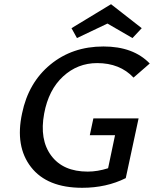

<svg xmlns="http://www.w3.org/2000/svg" viewBox="-20 -886 732 913"><path d="M491 -774 346 -705 320 -752 508 -866 654 -752 610 -705ZM407 -243 424 -323H639L578 -39Q486 7 371 7Q204 7 127.5 -91.5Q51 -190 85 -347Q115 -493 219.5 -579Q324 -665 472 -665Q614 -665 692 -584L615 -517Q550 -586 442 -586Q349 -586 280 -522.5Q211 -459 190 -346Q167 -222 223.5 -146Q280 -70 397 -70Q444 -70 494 -86L527 -243Z"/></svg>

Font: EauTestInfant Semibold
Style: Italic
Weight: 600
Italic angle: -12°
Designer: Christian Thalmann (Catharsis Fonts)
Version: Version 0.001;PS 000.001;hotconv 1.0.88;makeotf.lib2.5.64775